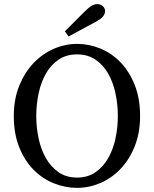

<svg xmlns="http://www.w3.org/2000/svg" viewBox="-20 -897 747 932"><path d="M156 -334Q156 -278 167.5 -224.5Q179 -171 203 -129Q227 -87 264.5 -61Q302 -35 354 -35Q406 -35 443.5 -61Q481 -87 505 -129Q529 -171 540.5 -224.5Q552 -278 552 -334Q552 -390 540.5 -444Q529 -498 505 -540Q481 -582 443.5 -607.5Q406 -633 354 -633Q302 -633 264.5 -607.5Q227 -582 203 -540Q179 -498 167.5 -444Q156 -390 156 -334ZM354 -684Q412 -684 467 -661.5Q522 -639 565 -594.5Q608 -550 634 -484.5Q660 -419 660 -334Q660 -252 634 -187Q608 -122 565 -77Q522 -32 467 -8.5Q412 15 354 15Q296 15 240.5 -7.5Q185 -30 142 -74Q99 -118 73 -183Q47 -248 47 -334Q47 -416 73.5 -481Q100 -546 143 -591Q186 -636 241 -660Q296 -684 354 -684ZM389 -839Q410 -860 424 -868.5Q438 -877 452 -877Q467 -877 478.5 -867.5Q490 -858 490 -843Q490 -829 479 -816Q468 -803 439 -788L313 -720L295 -745Z"/></svg>

Font: SourceSerifPro
Style: Book
Weight: 400
Designer: Frank Grießhammer
Foundry: Adobe Systems Incorporated
Version: Version 1.014;PS Version 1.0;hotconv 1.0.73;makeotf.lib2.5.5